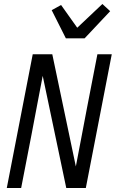

<svg xmlns="http://www.w3.org/2000/svg" viewBox="-20 -942 590 962"><path d="M86 0H14L144 -670H242L360 -108Q374 -181 388 -254.5Q402 -328 416 -402L468 -670H540L410 0H312L194 -562Q180 -489 166 -415.5Q152 -342 138 -268ZM310 -750 239 -891 286 -917 367 -803 493 -922 532 -886 404 -750Z"/></svg>

Font: Lode
Style: Italic
Weight: 400
Italic angle: -11°
Monospace: yes
Designer: Belleve Invis
Foundry: Belleve Invis
Version: Version 29.2.0; ttfautohint (v1.8.3)